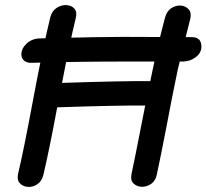

<svg xmlns="http://www.w3.org/2000/svg" viewBox="-20 -735 812 755"><path d="M105 -488Q285 -493 472 -493H698Q727 -493 749.5 -510Q772 -527 772 -552Q772 -589 734 -589L464 -590Q378 -590 175 -585L137 -584Q105 -583 84.5 -563.5Q64 -544 64 -521Q64 -505 75.5 -496Q87 -487 105 -488ZM151 -49Q173 -142 205 -313Q443 -321 551 -320Q505 -85 497 -50Q492 -26 505 -13.5Q518 -1 537.5 -0.5Q557 0 574.5 -12Q592 -24 597 -50Q611 -115 635 -239Q658 -362 679 -461Q698 -543 728 -660Q734 -684 722.5 -697.5Q711 -711 692 -713Q673 -715 654.5 -703.5Q636 -692 629 -666Q599 -554 571 -416Q462 -417 224 -409Q252 -557 278 -664Q284 -688 272.5 -701Q261 -714 241.5 -715Q222 -716 203.5 -704.5Q185 -693 178 -668Q149 -550 111 -347Q73 -143 51 -51Q46 -27 58.5 -14Q71 -1 90.5 0Q110 1 127.5 -11Q145 -23 151 -49Z"/></svg>

Font: Balsamiq Sans
Style: Italic
Weight: 400
Italic angle: -12°
Designer: Michael Angeles
Foundry: Balsamiq SRL
Version: Version 1.020; ttfautohint (v1.8.4.7-5d5b);gftools[0.9.26]